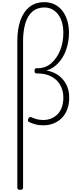

<svg xmlns="http://www.w3.org/2000/svg" viewBox="-20 -1138 740 1773"><path d="M166 615Q152 615 146 610Q140 605 140 596V-759Q140 -869 168.5 -949.5Q197 -1030 252.5 -1074Q308 -1118 390 -1118Q441 -1118 482.5 -1098Q524 -1078 554 -1040.5Q584 -1003 600.5 -951Q617 -899 617 -833Q617 -795 611 -758Q605 -721 593 -685Q581 -649 563.5 -618Q546 -587 523 -561Q500 -535 472 -516Q444 -497 410 -487Q476 -475 522 -440.5Q568 -406 593.5 -355Q619 -304 619 -237Q619 -176 601 -128.5Q583 -81 551 -48.5Q519 -16 475.5 1.5Q432 19 380 19Q337 19 308 11Q279 3 249 -11Q239 -16 238 -24Q237 -32 242 -42Q247 -54 255 -56.5Q263 -59 273 -54Q295 -44 320.5 -37Q346 -30 380 -30Q418 -30 452 -43.5Q486 -57 511.5 -83Q537 -109 551 -147.5Q565 -186 565 -237Q565 -302 536.5 -352.5Q508 -403 454 -431.5Q400 -460 323 -460H316Q308 -460 303.5 -465Q299 -470 299 -484Q299 -497 303.5 -502.5Q308 -508 316 -508H327Q364 -508 396.5 -520Q429 -532 455 -555.5Q481 -579 501.5 -609Q522 -639 536.5 -675.5Q551 -712 558 -752.5Q565 -793 565 -835Q565 -906 543 -958.5Q521 -1011 481.5 -1040Q442 -1069 390 -1069Q323 -1069 279 -1031Q235 -993 214 -922.5Q193 -852 193 -756V596Q193 605 186.5 610Q180 615 166 615Z"/></svg>

Font: Playwrite FR Moderne ExtraLight
Style: Regular
Weight: 250
Version: Version 1.002